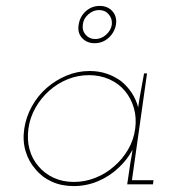

<svg xmlns="http://www.w3.org/2000/svg" viewBox="-20 -623 572 649"><path d="M62 -188Q56 -147 66.5 -112Q77 -77 100 -51Q122 -24 155 -9Q188 6 229 6Q273 6 312.5 -11Q352 -28 382 -57Q396 -70 407.5 -85Q419 -100 428 -117Q426 -101 423 -85.5Q420 -70 418 -54L410 0H497L499 -14H426L477 -375H467Q462 -346 456.5 -317.5Q451 -289 447 -260Q440 -287 425 -309.5Q410 -332 389 -349Q367 -365 340.5 -374Q314 -383 283 -383Q242 -383 205 -367.5Q168 -352 138 -326Q108 -300 88 -264Q68 -228 62 -188ZM76 -188Q81 -225 99.5 -258Q118 -291 146 -316Q174 -341 208.5 -355Q243 -369 281 -369Q318 -369 349.5 -355Q381 -341 402 -316Q423 -291 432.5 -258Q442 -225 437 -188Q432 -150 413 -117.5Q394 -85 366 -61Q338 -36 302.5 -22Q267 -8 230 -8Q192 -8 161.5 -22Q131 -36 110 -61Q89 -85 80 -117.5Q71 -150 76 -188ZM260 -540Q262 -560 278.5 -574.5Q295 -589 315 -589Q335 -589 347.5 -574.5Q360 -560 358 -540Q355 -520 338.5 -505.5Q322 -491 302 -491Q282 -491 269.5 -505.5Q257 -520 260 -540ZM246 -540Q241 -513 257 -495Q273 -477 300 -477Q327 -477 347 -495Q367 -513 372 -540Q376 -567 360 -585Q344 -603 317 -603Q290 -603 270 -585Q250 -567 246 -540Z"/></svg>

Font: Josefin Slab Thin Thin
Style: Italic
Weight: 250
Italic angle: -12°
Version: Version 2.000